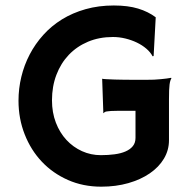

<svg xmlns="http://www.w3.org/2000/svg" viewBox="-20 -682 692 714"><path d="M48.8 -307.6Q48.8 -352.5 59.3 -396.2Q69.8 -439.9 90.3 -479.2Q110.8 -518.6 140.9 -552Q170.9 -585.4 210.4 -609.9Q250 -634.3 298.3 -647.9Q346.7 -661.6 403.3 -661.6Q456.1 -661.6 493.7 -650.1Q531.2 -638.7 559.1 -617.7L551.3 -473.6L547.4 -472.7Q539.6 -487.8 524.2 -501Q508.8 -514.2 489 -523.7Q469.2 -533.2 446.3 -538.8Q423.3 -544.4 399.9 -544.4Q349.1 -544.4 307.4 -526.9Q265.6 -509.3 235.8 -478Q206.1 -446.8 189.7 -403.6Q173.3 -360.4 173.3 -309.1Q173.3 -263.7 187.7 -226.1Q202.1 -188.5 227.1 -161.6Q252 -134.8 284.9 -119.9Q317.9 -105 355 -105Q382.3 -105 406 -108.2Q429.7 -111.3 447 -118.9Q464.4 -126.5 474.1 -138.7Q483.9 -150.9 483.9 -169.4V-270H420.9Q403.3 -270 393.1 -269.3Q382.8 -268.6 377 -267.6Q371.1 -266.6 368.9 -264.9Q366.7 -263.2 365.7 -261.2L364.3 -261.7L359.9 -389.2Q362.8 -388.2 376.2 -387.5Q389.6 -386.7 406.7 -386.2Q423.8 -385.7 441.4 -385.5Q459 -385.3 470.7 -385.3H528.3Q540 -385.3 552.7 -385.7Q565.4 -386.2 577.1 -387.5Q588.9 -388.7 599.1 -389.9Q609.4 -391.1 616.2 -392.6L617.7 -391.6Q615.2 -387.2 613.5 -381.8Q611.8 -376.5 610.6 -367.9Q609.4 -359.4 608.9 -345.9Q608.4 -332.5 608.4 -312V-160.6Q608.4 -123.5 589.6 -92Q570.8 -60.5 537.1 -37.4Q503.4 -14.2 457.3 -1Q411.1 12.2 356.4 12.2Q289.1 12.2 232.7 -12.7Q176.3 -37.6 135.5 -80.8Q94.7 -124 71.8 -182.4Q48.8 -240.7 48.8 -307.6Z"/></svg>

Font: Hammersmith One
Style: Regular
Weight: 400
Designer: Nicole Fally
Foundry: Nicole Fally
Version: Version 1.002